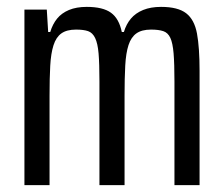

<svg xmlns="http://www.w3.org/2000/svg" viewBox="-20 -538 649 558"><path d="M51 0V-510H116L120 -445H126Q133 -468 146 -484Q159 -500 180.5 -509Q202 -518 232 -518Q279 -518 302.5 -501Q326 -484 334 -445H340Q347 -468 360.5 -484Q374 -500 396 -509Q418 -518 448 -518Q497 -518 521 -499.5Q545 -481 552.5 -440.5Q560 -400 560 -332V0H487V-301Q487 -353 484.5 -383Q482 -413 475 -428Q468 -443 454.5 -447.5Q441 -452 419 -452Q392 -452 376.5 -441Q361 -430 353.5 -407Q346 -384 344 -347.5Q342 -311 342 -260V0H269V-301Q269 -353 266.5 -382.5Q264 -412 256.5 -427.5Q249 -443 236 -447.5Q223 -452 201 -452Q174 -452 158.5 -441Q143 -430 135.5 -406.5Q128 -383 126 -347Q124 -311 124 -260V0Z"/></svg>

Font: Saira ExtraCondensed Medium
Style: Regular
Weight: 500
Width: 2
Designer: Hector Gatti with collaboration of the Omnibus-Type team
Foundry: Omnibus-Type
Version: Version 1.101